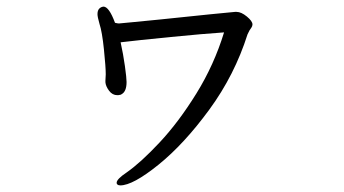

<svg xmlns="http://www.w3.org/2000/svg" viewBox="-20 -510 1040 581"><path d="M744 -436Q744 -431 740.5 -426Q737 -421 735 -418L729 -406Q690 -283 613.5 -178.5Q537 -74 459.5 -11.5Q382 51 344 51Q338 51 335 48Q333 47 333 43Q333 32 363 12Q406 -18 463.5 -79.5Q521 -141 574.5 -227.5Q628 -314 658 -412Q598 -408 496.5 -398Q395 -388 345 -382Q353 -346 358 -310Q363 -274 363 -262Q363 -233 348 -225Q346 -223 343 -223Q340 -222 335 -222Q320 -222 310 -235.5Q300 -249 299 -261V-266L300 -285Q300 -307 294.5 -360.5Q289 -414 281 -438Q275 -459 275 -467Q275 -478 280 -483.5Q285 -489 293 -490Q310 -490 328 -441Q336 -439 340 -439Q354 -440 387.5 -443.5Q421 -447 464 -451Q655 -471 691 -474H696Q710 -474 727 -460Q744 -446 744 -436Z"/></svg>

Font: Iansui 0.93
Style: Regular
Weight: 400
Designer: But Ko / Fontworks Inc.
Foundry: zi-hi.com / Fontworks Inc.
Version: Version 0.931